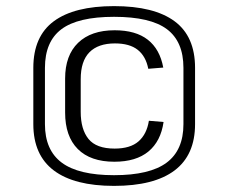

<svg xmlns="http://www.w3.org/2000/svg" viewBox="-20 -844 747 628"><path d="M354 -315Q276 -315 234.5 -356.5Q193 -398 193 -476V-587Q193 -663 235.5 -704Q278 -745 355 -745Q424 -745 463.5 -714Q503 -683 514 -623L465 -619Q457 -660 430.5 -681Q404 -702 356 -702Q301 -702 272.5 -673Q244 -644 244 -585V-478Q244 -421 269.5 -389.5Q295 -358 355 -358Q406 -358 433 -381.5Q460 -405 467 -449L515 -445Q506 -382 465.5 -348.5Q425 -315 354 -315ZM353 -236Q223 -236 156 -286.5Q89 -337 89 -438V-622Q89 -725 156 -774.5Q223 -824 353 -824Q484 -824 551 -774.5Q618 -725 618 -622V-438Q618 -337 551 -286.5Q484 -236 353 -236ZM353 -271Q470 -271 525 -312Q580 -353 580 -438V-622Q580 -708 526 -748.5Q472 -789 353 -789Q235 -789 181 -748.5Q127 -708 127 -622V-438Q127 -353 182 -312Q237 -271 353 -271Z"/></svg>

Font: Pathway Extreme 28pt Light
Style: Regular
Weight: 300
Designer: Eduardo Rodriguez Tunni
Foundry: Eduardo Rodriguez Tunni
Version: Version 1.001;gftools[0.9.26]